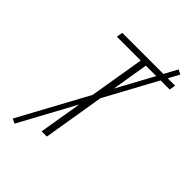

<svg xmlns="http://www.w3.org/2000/svg" viewBox="-257 -925 1114 1114"><g transform="rotate(45 300.0 -368.0)"><path d="M222 0 338 -697H142L149 -735H582L576 -697H380L265 0ZM79 80 51 66 530 -816 558 -802Z"/></g></svg>

Font: Iosevka SS04 XLt Ex
Style: Italic
Weight: 200
Width: 7
Italic angle: -9°
Monospace: yes
Designer: Belleve Invis
Foundry: Belleve Invis
Version: Version 19.0.0; ttfautohint (v1.8.4)